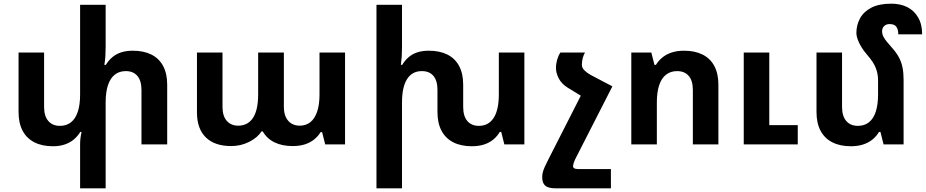

<svg xmlns="http://www.w3.org/2000/svg" viewBox="-20 -786 5039 1045"><path d="M703 -510Q762 -510 804 -489Q846 -468 868 -426.5Q890 -385 890 -325V0H750V-296Q750 -347 727.5 -373Q705 -399 665 -399Q629 -399 604.5 -379.5Q580 -360 567.5 -322Q555 -284 555 -228V239H416V-1Q416 -18 418 -34.5Q420 -51 424 -68H417Q403 -45 382.5 -27.5Q362 -10 333.5 0Q305 10 268 10Q209 10 167 -11.5Q125 -33 103 -74.5Q81 -116 81 -176V-500H220V-204Q220 -154 243 -127.5Q266 -101 306 -101Q342 -101 366.5 -120.5Q391 -140 403.5 -178Q416 -216 416 -272V-760H555V-529Q555 -505 553.5 -480.5Q552 -456 548 -433H556Q570 -456 590 -473.5Q610 -491 638 -500.5Q666 -510 703 -510Z M1238 9Q1149 9 1100.5 -38Q1052 -85 1052 -174V-500H1191V-205Q1191 -154 1214.5 -128Q1238 -102 1276 -102Q1329 -102 1357 -144.5Q1385 -187 1385 -272V-500H1525V-205Q1525 -171 1536 -148Q1547 -125 1566.5 -113.5Q1586 -102 1611 -102Q1645 -102 1669 -121Q1693 -140 1706 -178Q1719 -216 1719 -272V-500H1858V0H1750L1733 -67H1725Q1712 -45 1690.5 -27.5Q1669 -10 1640 -0.5Q1611 9 1573 9Q1516 9 1474.5 -11Q1433 -31 1410 -71H1403Q1382 -37 1336.5 -14Q1291 9 1238 9Z M2695 -500H2834V0H2725L2708 -68H2700Q2687 -45 2665.5 -27Q2644 -9 2614.5 0.5Q2585 10 2548 10Q2489 10 2447 -11.5Q2405 -33 2383 -74.5Q2361 -116 2361 -176V-296Q2361 -347 2339 -373Q2317 -399 2276 -399Q2223 -399 2195.5 -355.5Q2168 -312 2168 -228V239H2029V-760H2168V-526Q2168 -503 2166.5 -479.5Q2165 -456 2162 -433H2169Q2183 -456 2202.5 -473.5Q2222 -491 2249.5 -500.5Q2277 -510 2314 -510Q2373 -510 2415 -489Q2457 -468 2479 -426.5Q2501 -385 2501 -325V-204Q2501 -154 2523.5 -127.5Q2546 -101 2586 -101Q2639 -101 2667 -144.5Q2695 -188 2695 -272Z M2931 179Q2931 164 2934.5 151Q2938 138 2945 122Q2952 106 2964 83L3195 -371L3313 -316L3116 70Q3109 83 3104 96.5Q3099 110 3099 119Q3099 126 3105.5 130Q3112 134 3124 134H3305V239H3004Q2964 239 2947.5 224.5Q2931 210 2931 179ZM3313 -316 3148 -261 3071 -308Q3037 -329 3021.5 -358.5Q3006 -388 3006 -416Q3006 -439 3012.5 -461.5Q3019 -484 3030 -500H3164Q3157 -489 3152 -471Q3147 -453 3147 -433Q3147 -417 3161 -403Q3175 -389 3195 -378Z M3416 0V-500H3525L3542 -433H3550Q3564 -456 3585.5 -473.5Q3607 -491 3636.5 -500.5Q3666 -510 3703 -510Q3762 -510 3804 -489Q3846 -468 3868 -426.5Q3890 -385 3890 -325V0H3751V-296Q3751 -347 3728.5 -373Q3706 -399 3665 -399Q3630 -399 3605 -379.5Q3580 -360 3567.5 -322Q3555 -284 3555 -228V0ZM4028 0V-500H4167V-105H4322V0Z M4898 -351V0H4789L4772 -68H4764Q4751 -45 4729 -27Q4707 -9 4677.5 0.5Q4648 10 4611 10Q4552 10 4510 -11.5Q4468 -33 4446 -74.5Q4424 -116 4424 -176V-500H4563V-204Q4563 -154 4586 -127.5Q4609 -101 4649 -101Q4685 -101 4709.5 -120.5Q4734 -140 4746.5 -178Q4759 -216 4759 -272V-351Q4759 -383 4747 -415Q4735 -447 4701 -486Q4680 -510 4667 -532Q4654 -554 4647.5 -573Q4641 -592 4641 -606Q4641 -649 4660.5 -685.5Q4680 -722 4722 -744Q4764 -766 4831 -766Q4881 -766 4918.5 -747Q4956 -728 4977.5 -690.5Q4999 -653 4999 -599H4869Q4869 -627 4858 -641Q4847 -655 4822 -655Q4803 -655 4792 -644Q4781 -633 4781 -616Q4781 -601 4788 -587Q4795 -573 4807.5 -558Q4820 -543 4835 -526Q4860 -498 4873.5 -472Q4887 -446 4892.5 -417Q4898 -388 4898 -351Z"/></svg>

Font: Noto Sans Armenian
Style: Bold
Weight: 700
Version: Version 2.007